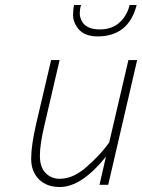

<svg xmlns="http://www.w3.org/2000/svg" viewBox="-20 -741 570 770"><path d="M405 -113Q307 9 220 9Q167 9 136 -22Q105 -53 105 -104.5Q105 -156 124 -240L185 -500H219L159 -242Q140 -164 140 -117Q140 -70 163 -47Q186 -24 218.5 -24Q251 -24 280 -39Q309 -54 332 -76Q382 -121 407 -155L418 -170L495 -500H530L414 0H379ZM305 -721Q300 -705 300 -686.5Q300 -668 312 -650Q332 -623 380 -623Q428 -623 458.5 -650Q489 -677 500 -721H528Q496 -595 371 -595Q314 -595 289 -632Q273 -656 273 -679.5Q273 -703 277 -721Z"/></svg>

Font: TitilliumWebThinItalic
Style: Thin Italic
Weight: 200
Italic angle: -13°
Version: Version 1.001;PS 57.000;hotconv 1.0.70;makeotf.lib2.5.55311